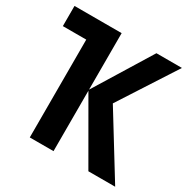

<svg xmlns="http://www.w3.org/2000/svg" viewBox="-161 -860 988 1006"><g transform="rotate(30 333.0 -357.0)"><path d="M657.2 -713.9 436.5 -372.1 665.5 0H503.4L292.5 -365.7V0H148.9V-591.8H7.3V-713.9H292.5V-372.1L502.9 -713.9Z"/></g></svg>

Font: Open Sans SemiCondensed
Style: Bold
Weight: 700
Width: 4
Designer: Monotype Design Team
Foundry: Monotype Imaging Inc.
Version: Version 3.003